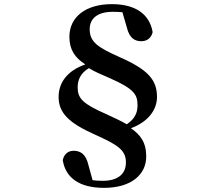

<svg xmlns="http://www.w3.org/2000/svg" viewBox="-20 -784 1040 927"><path d="M520 -764C395 -764 315 -703 315 -606C315 -544 342 -505 392 -473C305 -443 263 -385 263 -316C263 -241 309 -191 441 -133C547 -85 588 -60 588 0C588 52 554 89 476 89C457 89 441 88 427 86L407 13C394 -43 366 -56 335 -56C312 -56 290 -43 283 -11C296 74 363 123 482 123C616 123 686 57 686 -28C686 -97 658 -133 612 -165C692 -194 738 -251 738 -316C738 -399 694 -448 558 -508C455 -554 413 -580 413 -643C413 -692 447 -727 525 -727C544 -727 559 -726 571 -725L592 -653C605 -597 633 -585 663 -585C687 -585 710 -598 717 -629C702 -716 634 -764 520 -764ZM592 -184C562 -201 537 -213 493 -233C379 -283 355 -309 355 -362C355 -398 368 -430 409 -455C439 -437 463 -427 507 -408C628 -355 644 -328 644 -275C644 -236 628 -208 592 -184Z"/></svg>

Font: Noto Serif SC
Style: Bold
Weight: 700
Designer: Ryoko NISHIZUKA 西塚涼子 (kana & ideographs); Frank Grießhammer (Latin, Greek & Cyrillic); Wenlong ZHANG 张文龙 (bopomofo); San
Foundry: Adobe
Version: Version 2.001;hotconv 1.1.0;makeotfexe 2.6.0